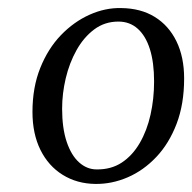

<svg xmlns="http://www.w3.org/2000/svg" viewBox="-20 -818 476 476"><path d="M280.5 -798Q329 -797.5 363.8 -776Q398.5 -754.5 417.5 -715.5Q436.5 -676.5 436.5 -623.5Q436.5 -560 417.8 -511Q399 -462 367.5 -428.8Q336 -395.5 296.8 -378.5Q257.5 -361.5 216.5 -362Q171 -362.5 135.5 -384.5Q100 -406.5 80.2 -446.5Q60.5 -486.5 60.5 -540.5Q60.5 -601.5 79.8 -649.5Q99 -697.5 131 -730.8Q163 -764 202 -781.5Q241 -799 280.5 -798ZM273.5 -764.5Q239.5 -764.5 213.5 -745Q187.5 -725.5 169.8 -693.8Q152 -662 143 -624Q134 -586 134 -548.5Q134 -500.5 145.2 -466.8Q156.5 -433 176 -415.5Q195.5 -398 219.5 -398Q255.5 -397.5 282 -415Q308.5 -432.5 326.5 -463.5Q344.5 -494.5 353.2 -533.8Q362 -573 362 -616Q362 -663.5 351.5 -696.5Q341 -729.5 321.2 -747Q301.5 -764.5 273.5 -764.5Z"/></svg>

Font: Merriweather 60pt Light
Style: Italic
Weight: 300
Italic angle: -7.8°
Version: Version 2.101